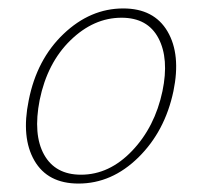

<svg xmlns="http://www.w3.org/2000/svg" viewBox="-20 -432 479 455"><path d="M166 3Q93 3 61.5 -51.5Q30 -106 48 -194Q67 -291 130.5 -351.5Q194 -412 272 -412Q345 -412 377 -357.5Q409 -303 391 -216Q371 -121 308 -59Q245 3 166 3ZM172 -18Q239 -18 293 -74.5Q347 -131 365 -216Q381 -293 355.5 -341.5Q330 -390 268 -390Q202 -390 147 -336.5Q92 -283 74 -195Q58 -113 84.5 -65.5Q111 -18 172 -18Z"/></svg>

Font: EauTestText Extralight
Style: Italic
Weight: 250
Italic angle: -12°
Designer: Christian Thalmann (Catharsis Fonts)
Version: Version 0.001;PS 000.001;hotconv 1.0.88;makeotf.lib2.5.64775